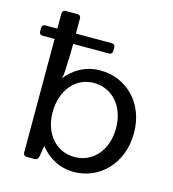

<svg xmlns="http://www.w3.org/2000/svg" viewBox="-104 -762 774 859"><g transform="rotate(15 283.5 -332.5)"><path d="M315.4 -459C246.1 -459 194.3 -427.7 156.2 -380.9L159.2 -393.6C160.2 -400.4 161.1 -404.3 161.1 -412.1L165 -499V-542H331.1C340.8 -542 346.7 -547.9 346.7 -557.6V-574.2C346.7 -584 340.8 -589.8 331.1 -589.8H165V-660.2C165 -669.9 159.2 -675.8 149.4 -675.8H94.7C85 -675.8 79.1 -669.9 79.1 -660.2V-589.8H23.4C13.7 -589.8 7.8 -584 7.8 -574.2V-557.6C7.8 -547.9 13.7 -542 23.4 -542H79.1V-15.6C79.1 -5.9 85 0 94.7 0H131.8C140.6 0 147.5 -5.9 149.4 -14.6L158.2 -67.4C195.3 -21.5 247.1 10.7 315.4 10.7C431.6 10.7 531.2 -83 531.2 -226.6C531.2 -369.1 431.6 -459 315.4 -459ZM300.8 -54.7C215.8 -54.7 155.3 -125 155.3 -222.7C155.3 -325.2 215.8 -397.5 300.8 -397.5C386.7 -397.5 448.2 -327.1 448.2 -226.6C448.2 -126 386.7 -54.7 300.8 -54.7Z"/></g></svg>

Font: Ed Sans Neue
Style: Regular
Weight: 400
Designer: Stephen Hutchings
Version: Version 1.004;PS 001.004;hotconv 1.0.88;makeotf.lib2.5.64775